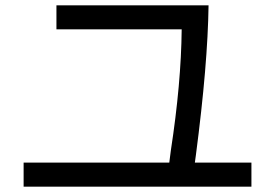

<svg xmlns="http://www.w3.org/2000/svg" viewBox="-20 -737 1040 726"><path d="M620.1 -122.1 626 -168Q665 -421.9 667 -626H193.4V-716.8H768.6Q765.6 -493.2 720.7 -150.4L716.8 -122.1H930.7V-31.2H69.3V-122.1Z"/></svg>

Font: MotoyaLCedar
Style: W3 mono
Weight: 400
Version: Version 1.01